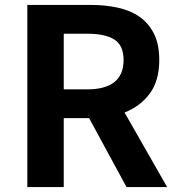

<svg xmlns="http://www.w3.org/2000/svg" viewBox="-20 -760 722 780"><path d="M239 -397H335Q407 -397 444.5 -426.5Q482 -456 482 -516Q482 -576 444.5 -599.5Q407 -623 335 -623H239ZM494 0 342 -280H239V0H91V-740H349Q407 -740 458 -729Q509 -718 546.5 -692Q584 -666 605.5 -623Q627 -580 627 -516Q627 -432 588.5 -380Q550 -328 486 -303L659 0Z"/></svg>

Font: SpoqaHanSansJP-Bold
Style: Regular
Weight: 700
Designer: [Source Han Sans]
Ryoko NISHIZUKA  (kana & ideographs); Paul D. Hunt (Latin, Greek & Cyrillic); Wenlong ZHANG  (bopomofo
Foundry: Spoqa (http://bi.spoqa.com)
Version: Version 1.002.20150607